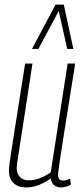

<svg xmlns="http://www.w3.org/2000/svg" viewBox="-20 -810 364 840"><path d="M94 10Q59 10 39 -9.5Q19 -29 19 -62Q19 -77 23.5 -108Q28 -139 36.5 -193Q45 -247 58 -330Q71 -413 90 -532H122Q103 -407 90.5 -326Q78 -245 70.5 -197.5Q63 -150 59.5 -126Q56 -102 54.5 -91.5Q53 -81 53 -75Q53 -52 66.5 -36.5Q80 -21 106 -21Q151 -21 202 -56L276 -532H309Q287 -395 273 -307Q259 -219 251 -167.5Q243 -116 239.5 -91Q236 -66 235 -57.5Q234 -49 234 -46Q234 -34 239 -27Q244 -20 258 -20Q269 -20 287 -28L290 -2Q280 4 267.5 7Q255 10 247 10Q229 10 217 0.5Q205 -9 202 -29Q174 -10 148 0Q122 10 94 10ZM120 -596 223 -790H259L301 -596H274L237 -762L148 -596Z"/></svg>

Font: Georama Condensed ExtraLight
Style: Italic
Weight: 200
Width: 3
Italic angle: -9°
Designer: Jean-Baptiste Levee
Foundry: Production Type
Version: Version 1.000